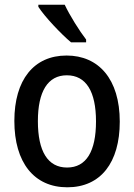

<svg xmlns="http://www.w3.org/2000/svg" viewBox="-20 -786 570 816"><path d="M282 -606H346V-618C318 -654 276 -721 255 -766H143V-757C169 -716 241 -640 282 -606ZM266 10C408 10 489 -95 489 -269C489 -450 399 -550 263 -550C124 -550 41 -447 41 -272C41 -95 125 10 266 10ZM265 -74C183 -74 141 -143 141 -271C141 -397 183 -466 264 -466C346 -466 388 -397 388 -270C388 -143 347 -74 265 -74Z"/></svg>

Font: Noto Sans Mono Condensed Medium
Style: Regular
Weight: 500
Width: 3
Designer: Monotype Design Team
Foundry: Monotype Imaging Inc.
Version: Version 2.014